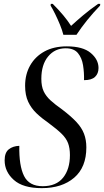

<svg xmlns="http://www.w3.org/2000/svg" viewBox="-20 -964 539 994"><path d="M196 10Q99 10 51.5 -32.5Q4 -75 4 -134Q4 -174 25.5 -191Q47 -208 80 -209Q78 -106 104.5 -53Q131 0 201 0Q271 0 306.5 -44Q342 -88 342 -161Q342 -197 332.5 -222.5Q323 -248 299 -271.5Q275 -295 233 -326Q197 -351 169.5 -377Q142 -403 126 -437Q110 -471 110 -520Q110 -579 136 -625Q162 -671 210 -697.5Q258 -724 326 -724Q409 -724 449.5 -690Q490 -656 490 -612Q490 -583 472 -566Q454 -549 415 -549Q416 -588 410 -626Q404 -664 383.5 -689Q363 -714 320 -714Q264 -714 229 -671.5Q194 -629 194 -556Q194 -517 206 -491.5Q218 -466 241.5 -444.5Q265 -423 302 -397Q348 -362 375.5 -332.5Q403 -303 415 -271.5Q427 -240 427 -201Q427 -98 364 -44Q301 10 196 10ZM308 -784Q302 -808 290.5 -836Q279 -864 266 -890.5Q253 -917 242 -935L243 -944H253Q284 -913 307 -885.5Q330 -858 348 -830Q375 -855 410 -884.5Q445 -914 488 -944H499L498 -935Q426 -860 376 -784Z"/></svg>

Font: Noto Serif Display Condensed
Style: Italic
Weight: 400
Width: 3
Italic angle: -12°
Designer: Monotype Design Team
Foundry: Monotype Imaging Inc.
Version: Version 2.009